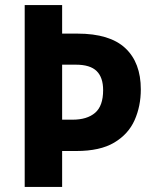

<svg xmlns="http://www.w3.org/2000/svg" viewBox="-20 -734 606 754"><path d="M533 -383Q533 -317 508.5 -262Q484 -207 428.5 -174Q373 -141 280 -141H224V0H77V-714H224V-602H284Q411 -602 472 -545Q533 -488 533 -383ZM265 -264Q322 -264 353.5 -291Q385 -318 385 -380Q385 -430 359.5 -455Q334 -480 278 -480H224V-264Z"/></svg>

Font: Noto Sans Khmer UI SemiCondensed
Style: Bold
Weight: 700
Width: 4
Designer: Danh Hong and the Monotype Design Team
Foundry: Monotype Imaging Inc.
Version: Version 2.002; ttfautohint (v1.8.4.7-5d5b)